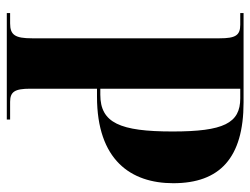

<svg xmlns="http://www.w3.org/2000/svg" viewBox="-108 -646 754 579"><g transform="rotate(90 269.5 -357.0)"><path d="M20 0H341V-10H288C257 -10 248 -24 248 -71V-272H272C463 -272 533 -374 533 -502C533 -642 457 -714 289 -714H20V-704H55C87 -704 96 -690 96 -642V-76C96 -25 86 -10 51 -10H20ZM266 -282H248V-704H277C352 -704 377 -654 377 -500C377 -341 351 -282 266 -282Z"/></g></svg>

Font: Noto Serif Display ExtraCondensed ExtraBold
Style: Regular
Weight: 800
Width: 2
Designer: Monotype Design Team
Foundry: Monotype Imaging Inc.
Version: Version 2.009